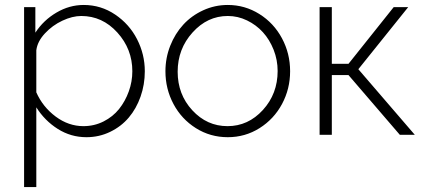

<svg xmlns="http://www.w3.org/2000/svg" viewBox="-20 -549 1735 782"><path d="M127.9 -111.8V212.9H78.1V-520H124V-416Q157.2 -466.8 210 -497.8Q262.7 -528.8 320.8 -528.8Q391.1 -528.8 449 -489.7Q506.8 -450.7 538.3 -389.2Q569.8 -327.6 569.8 -258.8Q569.8 -204.6 552.5 -155.5Q535.2 -106.4 504.4 -70.1Q473.6 -33.7 428.7 -12Q383.8 9.8 332 9.8Q268.6 9.8 215.3 -23.9Q162.1 -57.6 127.9 -111.8ZM519 -258.8Q519 -349.1 458 -416.5Q397 -483.9 311 -483.9Q274.9 -483.9 234.1 -464.8Q193.4 -445.8 162.8 -412.8Q132.3 -379.9 127.9 -344.2V-172.9Q154.3 -113.3 206.8 -74.2Q259.3 -35.2 319.8 -35.2Q363.8 -35.2 401.9 -54.4Q439.9 -73.7 465.1 -105.2Q490.2 -136.7 504.6 -176.8Q519 -216.8 519 -258.8Z M653.8 -258.8Q653.8 -313 673.3 -362.5Q692.9 -412.1 726.6 -448.7Q760.3 -485.4 807.6 -507.1Q855 -528.8 907.7 -528.8Q977.5 -528.8 1036.4 -491.9Q1095.2 -455.1 1128.4 -393.1Q1161.6 -331.1 1161.6 -258.8Q1161.6 -187 1128.7 -125.5Q1095.7 -64 1037.1 -27.1Q978.5 9.8 907.7 9.8Q836.4 9.8 777.8 -27.1Q719.2 -64 686.5 -125.5Q653.8 -187 653.8 -258.8ZM1110.8 -259.8Q1110.8 -304.7 1094.5 -346.2Q1078.1 -387.7 1050.8 -417.7Q1023.4 -447.8 986.1 -465.8Q948.7 -483.9 907.7 -483.9Q824.7 -483.9 764.2 -416.7Q703.6 -349.6 703.6 -256.8Q703.6 -164.6 763.2 -99.9Q822.8 -35.2 906.7 -35.2Q990.7 -35.2 1050.8 -101.1Q1110.8 -167 1110.8 -259.8Z M1281.7 0V-520H1331.5V-289.1H1399.4L1583.5 -520H1642.6L1439.5 -267.1L1669.4 0H1608.4L1399.4 -243.2H1331.5V0Z"/></svg>

Font: Rawline Light
Style: Regular
Weight: 300
Designer: Matt McInerney, Pablo Impallari, Rodrigo Fuenzalida
Foundry: Matt McInerney, Pablo Impallari, Rodrigo Fuenzalida
Version: Version 4.020;PS 004.020;hotconv 1.0.88;makeotf.lib2.5.64775